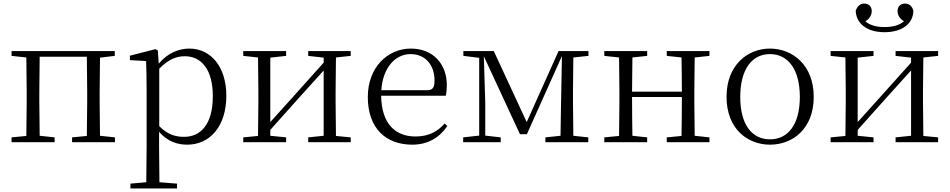

<svg xmlns="http://www.w3.org/2000/svg" viewBox="-20 -799 5338 1079"><path d="M45 -485 128 -476 130 -285V-227L128 -35L45 -27V0H287V-27L203 -36L201 -227V-285L203 -480H468L470 -285V-227L468 -35L385 -27V0H626V-27L542 -36L540 -227V-285L542 -475L625 -485V-512H45Z M1032 14C1161 14 1252 -91 1252 -261C1252 -422 1166 -526 1044 -526C985 -526 922 -501 872 -441L867 -515L854 -523L710 -486V-461L801 -456C803 -406 804 -351 804 -282V30L802 225L713 233V260H975V233L876 225L874 30V-58C922 -3 978 14 1032 14ZM875 -413C928 -467 973 -483 1019 -483C1111 -483 1176 -409 1176 -259C1176 -94 1103 -30 1015 -30C963 -30 921 -44 875 -90Z M1712 -485 1799 -475V-447L1635 -264L1499 -113V-475L1588 -485V-512H1347V-485L1430 -476L1432 -285V-227L1430 -35L1347 -27V0H1588V-27L1499 -36V-69L1659 -248L1799 -403V-36L1712 -27V0H1951V-27L1868 -35L1866 -227V-285L1868 -476L1951 -485V-512H1712Z M2297 14C2385 14 2450 -26 2494 -91L2479 -105C2437 -57 2385 -32 2315 -32C2203 -32 2124 -102 2122 -261H2485C2489 -277 2491 -297 2491 -321C2491 -438 2415 -526 2289 -526C2158 -526 2047 -420 2047 -254C2047 -74 2152 14 2297 14ZM2123 -292C2131 -418 2201 -495 2287 -495C2373 -495 2422 -431 2422 -346C2422 -309 2413 -292 2380 -292Z M2673 0H2794V-27L2707 -37V-223L2699 -483L2902 -45H2941L3138 -484L3133 -222L3130 -36L3045 -27V0H3286V-27L3202 -36L3200 -227V-285L3202 -476L3287 -485V-512H3119L2940 -113L2755 -512H2584V-485L2673 -474V-37L2583 -27V0Z M3727 -485 3810 -476C3811 -422 3812 -343 3812 -284H3532L3534 -476L3617 -485V-512H3376V-485L3459 -476L3461 -285V-227L3459 -35L3376 -27V0H3617V-27L3534 -36C3533 -91 3532 -176 3532 -254H3812C3812 -176 3811 -91 3810 -35L3727 -27V0H3967V-27L3884 -36L3882 -227V-285L3884 -476L3967 -485V-512H3727Z M4307 14C4434 14 4553 -74 4553 -255C4553 -435 4432 -526 4307 -526C4183 -526 4063 -435 4063 -255C4063 -75 4181 14 4307 14ZM4307 -16C4204 -16 4140 -101 4140 -254C4140 -407 4204 -495 4307 -495C4410 -495 4475 -407 4475 -254C4475 -101 4410 -16 4307 -16Z M4951 -618C5051 -618 5112 -667 5113 -739C5106 -764 5090 -779 5065 -779C5042 -779 5024 -763 5024 -737C5024 -714 5037 -694 5060 -679C5031 -655 4993 -647 4951 -647C4909 -647 4872 -655 4843 -679C4866 -693 4879 -714 4879 -737C4879 -763 4861 -779 4837 -779C4814 -779 4798 -764 4789 -739C4791 -667 4852 -618 4951 -618ZM5013 -485 5100 -475V-447L4936 -264L4800 -113V-475L4889 -485V-512H4648V-485L4731 -476L4733 -285V-227L4731 -35L4648 -27V0H4889V-27L4800 -36V-69L4960 -248L5100 -403V-36L5013 -27V0H5252V-27L5169 -35L5167 -227V-285L5169 -476L5252 -485V-512H5013Z"/></svg>

Font: Noto Serif CJK KR Light
Style: Regular
Weight: 300
Designer: Ryoko NISHIZUKA 西塚涼子 (kana & ideographs); Frank Grießhammer (Latin, Greek & Cyrillic); Wenlong ZHANG 张文龙 (bopomofo); San
Foundry: Adobe
Version: Version 2.001;hotconv 1.1.0;makeotfexe 2.6.0